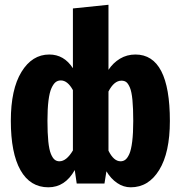

<svg xmlns="http://www.w3.org/2000/svg" viewBox="-20 -778 766 814"><path d="M554.2 -546.9Q700.2 -546.9 700.2 -265.1Q700.2 -130.9 655 -57.4Q609.9 16.1 534.2 16.1Q503.4 16.1 476.6 -2.2Q449.7 -20.5 431.2 -51.8L422.9 0H305.2L296.9 -57.1Q255.9 16.1 185.1 16.1Q107.9 16.1 66.9 -56.4Q25.9 -128.9 25.9 -266.1Q25.9 -399.4 71 -473.1Q116.2 -546.9 189 -546.9Q251.5 -546.9 289.1 -488.8V-742.2L439.9 -757.8V-481.9Q459.5 -511.7 488.8 -529.3Q518.1 -546.9 554.2 -546.9ZM231.9 -94.2Q261.7 -94.2 289.1 -140.1V-396Q266.6 -437 237.8 -437Q225.1 -437 215.8 -429.7Q206.5 -422.4 198.2 -404.3Q189.9 -386.2 185.5 -351.3Q181.2 -316.4 181.2 -266.1Q181.2 -213.4 184.8 -178.2Q188.5 -143.1 195.8 -125.5Q203.1 -107.9 211.7 -101.1Q220.2 -94.2 231.9 -94.2ZM491.2 -94.2Q502.9 -94.2 511.7 -101.1Q520.5 -107.9 528.3 -125.2Q536.1 -142.6 540.5 -178Q544.9 -213.4 544.9 -265.1Q544.9 -318.8 541.5 -354Q538.1 -389.2 530.8 -406.5Q523.4 -423.8 515.4 -429.9Q507.3 -436 495.1 -436Q463.4 -436 439.9 -390.1V-139.2Q461.9 -94.2 491.2 -94.2Z"/></svg>

Font: Fira Sans Compressed
Style: Bold
Weight: 700
Width: 1
Designer: Carrois Corporate & Edenspiekermann AG
Foundry: Carrois Corporate GbR & Edenspiekermann AG
Version: Version 4.203;PS 004.203;hotconv 1.0.88;makeotf.lib2.5.64775